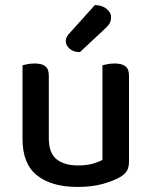

<svg xmlns="http://www.w3.org/2000/svg" viewBox="-20 -725 599 759"><path d="M69 -467Q76 -469 89 -471.5Q102 -474 117 -474Q146 -474 159.5 -463Q173 -452 173 -425V-178Q173 -120 203.5 -95.5Q234 -71 288 -71Q323 -71 347 -78Q371 -85 385 -93V-467Q393 -469 405.5 -471.5Q418 -474 433 -474Q462 -474 476 -463Q490 -452 490 -425V-88Q490 -66 483 -52Q476 -38 455 -25Q429 -10 386.5 2Q344 14 287 14Q184 14 126.5 -31.5Q69 -77 69 -176ZM355 -705Q385 -704 402 -689.5Q419 -675 419 -658Q419 -641 412 -630.5Q405 -620 388 -605L296 -519Q270 -519 255 -532.5Q240 -546 240 -562Q240 -572 244.5 -580Q249 -588 257 -596Z"/></svg>

Font: Baloo Bhaina 2 Medium
Style: Regular
Weight: 500
Designer: Yesha Goshar, Manish Minz, Shuchita Grover and Ek Type
Foundry: Ek Type
Version: Version 1.640;hotconv 1.0.111;makeotfexe 2.5.65597; ttfautoh